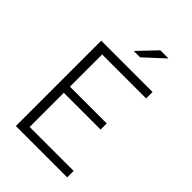

<svg xmlns="http://www.w3.org/2000/svg" viewBox="-271 -1052 1161 1161"><g transform="rotate(45 310.0 -471.0)"><path d="M95 0H534V-55H158V-347H472.5V-399.5H158V-675H534V-730H95ZM278 -825 389 -941.5H459L332.5 -825Z"/></g></svg>

Font: Monaspace Neon ExtraLight
Style: Regular
Weight: 200
Designer: Riley Cran & the Lettermatic Team
Foundry: Lettermatic
Version: Version 1.200 (Monaspace Neon)